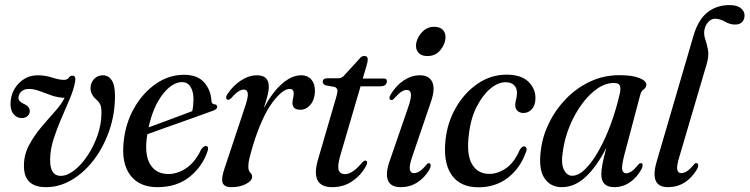

<svg xmlns="http://www.w3.org/2000/svg" viewBox="-20 -746 3022 774"><path d="M443.5 -360Q443.5 -286 420.5 -219.5Q397.5 -153 358.2 -101.5Q319 -50 269.2 -20.8Q219.5 8.5 165.5 8.5Q75.5 8.5 76.5 -78.5Q76.5 -122 96.8 -160.2Q117 -198.5 145.5 -232.2Q174 -266 200.5 -295.5Q227 -325 240.5 -351.5Q213 -352.5 188.2 -361.2Q163.5 -370 141 -378.5Q118.5 -387 98.5 -387.5Q78 -388 66.5 -377.5Q55 -367 54.5 -352.5Q53 -338.5 74.5 -328Q101 -316.5 100 -297.5Q99.5 -285 90.2 -277.5Q81 -270 67.5 -270Q47.5 -270 34.2 -286.5Q21 -303 22.5 -332.5Q25 -378.5 56.2 -410.5Q87.5 -442.5 132.5 -442.5Q162 -442.5 190.8 -433.2Q219.5 -424 237.5 -424Q251 -424 257 -432.5Q263 -441 272.5 -441Q286.5 -441 283 -418Q278 -387.5 262 -349.2Q246 -311 227.5 -268.8Q209 -226.5 195.5 -183.8Q182 -141 182 -101Q182 -37 224.5 -37Q250.5 -37 279 -59Q307.5 -81 332.2 -117.8Q357 -154.5 372.8 -199.2Q388.5 -244 389 -289Q389.5 -311.5 384.8 -323Q380 -334.5 369.5 -343.5Q344 -365.5 345 -392Q345.5 -413 359.5 -427.8Q373.5 -442.5 394.5 -442.5Q417 -442.5 430.2 -422.8Q443.5 -403 443.5 -360Z M817.5 -139Q797.5 -76.5 745.5 -34Q693.5 8.5 614.5 8.5Q541.5 8.5 505.2 -39.8Q469 -88 478.5 -174.5Q486 -249.5 521 -310.8Q556 -372 608.5 -408.2Q661 -444.5 722 -444.5Q776 -444.5 803 -413.8Q830 -383 832.5 -339Q833.5 -326 845 -325.5Q854 -324.5 855.5 -317.5Q857.5 -306.5 839.5 -300Q823 -294 790.5 -282.2Q758 -270.5 718.5 -256.5Q679 -242.5 640.8 -229Q602.5 -215.5 574 -205Q572.5 -197 571.5 -188.5Q563 -118 586.8 -81.2Q610.5 -44.5 658.5 -44.5Q695.5 -44.5 731 -68.2Q766.5 -92 791.5 -144.5Q802.5 -159 811 -157.5Q822 -155.5 817.5 -139ZM714 -415Q674 -415 635.5 -365.2Q597 -315.5 579 -232.5Q606 -242.5 638.8 -254.5Q671.5 -266.5 702.5 -278.2Q733.5 -290 755 -298Q759.5 -317 760 -346Q760 -377 748 -396Q736 -415 714 -415Z M898 -344Q892.5 -345 891.8 -351.2Q891 -357.5 896 -365.5Q919 -400.5 951.2 -421.5Q983.5 -442.5 1016 -442.5Q1063.5 -442.5 1063.5 -397Q1063.5 -380.5 1058.2 -360Q1053 -339.5 1043 -309Q1077.5 -374 1116.8 -408.2Q1156 -442.5 1193.5 -442.5Q1221.5 -442.5 1236.2 -423.8Q1251 -405 1249.5 -374Q1247.5 -342 1230.5 -322.8Q1213.5 -303.5 1191 -303.5Q1159 -303.5 1159 -331Q1159 -341 1161.5 -350Q1164 -359 1164 -369.5Q1164 -387.5 1148 -387.5Q1118.5 -387.5 1077.2 -331.5Q1036 -275.5 1001.5 -165.5Q991 -130.5 986 -110.2Q981 -90 981 -75Q981 -57.5 988.8 -50.2Q996.5 -43 996.5 -33.5Q996.5 -17.5 972 -4.5Q947.5 8.5 912.5 8.5Q882.5 8.5 877 -10.5Q871.5 -29.5 886 -69.5L966.5 -312Q981 -353.5 979 -369.2Q977 -385 962.5 -385Q953 -385 941 -377.5Q929 -370 910 -348.5Q903 -342.5 898 -344Z M1328.5 -395.5 1292.5 -402Q1281 -407 1281 -416Q1281 -430.5 1300 -430.5H1344Q1358.5 -430.5 1368.5 -443L1428.5 -508.5Q1437 -520.5 1448.5 -520.5Q1462.5 -520.5 1462.5 -506Q1462.5 -496.5 1457 -479L1442.5 -429.5H1528Q1539.5 -429.5 1539.5 -419Q1539.5 -398 1511.5 -398H1433.5L1351.5 -118Q1339.5 -76 1345.5 -60Q1351.5 -44 1371 -44Q1401 -44 1439 -90Q1448.5 -100 1454.5 -98.5Q1463.5 -96.5 1458 -82Q1440.5 -45 1404 -18.2Q1367.5 8.5 1319.5 8.5Q1227.5 8.5 1263.5 -108L1335 -353Q1341.5 -374 1340.2 -382.8Q1339 -391.5 1328.5 -395.5Z M1703 -520Q1681 -520 1669 -531.5Q1657 -543 1657 -561.5Q1657 -577.5 1666.2 -595.5Q1675.5 -613.5 1691.8 -625.8Q1708 -638 1729 -638Q1752.5 -638 1764.2 -626.5Q1776 -615 1776 -597Q1776 -570 1756 -545Q1736 -520 1703 -520ZM1642 -115Q1629.5 -78.5 1632 -63.2Q1634.5 -48 1649 -48Q1658.5 -48 1670.5 -55Q1682.5 -62 1699 -82Q1705 -89.5 1710.5 -88Q1715 -87 1716 -80.2Q1717 -73.5 1711.5 -63Q1691.5 -29 1661.8 -10.2Q1632 8.5 1595.5 8.5Q1555.5 8.5 1544.2 -18.5Q1533 -45.5 1550 -94.5L1625.5 -313.5Q1638.5 -351 1636.5 -367.2Q1634.5 -383.5 1619.5 -383.5Q1609.5 -383.5 1597.8 -376Q1586 -368.5 1568 -348Q1561.5 -341 1556.5 -343Q1544 -345.5 1555.5 -366Q1577.5 -402 1608.2 -422.2Q1639 -442.5 1672.5 -442.5Q1710.5 -442.5 1722.8 -414.8Q1735 -387 1717.5 -336.5Z M2017.5 -414.5Q1987.5 -414.5 1956.2 -388.2Q1925 -362 1901 -314.5Q1877 -267 1870 -202.5Q1860 -123.5 1882.8 -84.2Q1905.5 -45 1953 -45Q1987 -45 2020.2 -68Q2053.5 -91 2075.5 -142.5Q2085 -156.5 2093 -156Q2098.5 -156 2101.8 -149.5Q2105 -143 2099 -129.5Q2076 -67 2026.8 -29Q1977.5 9 1908.5 9Q1835.5 9 1800.8 -40.5Q1766 -90 1776 -182Q1783.5 -252.5 1818 -312.5Q1852.5 -372.5 1905.8 -408.8Q1959 -445 2022 -445Q2081 -445 2110.2 -416.5Q2139.5 -388 2138.5 -348Q2137.5 -319.5 2123.2 -305Q2109 -290.5 2090.5 -290.5Q2075.5 -290.5 2066 -299.2Q2056.5 -308 2057 -323Q2057.5 -336 2060.8 -347Q2064 -358 2064 -372.5Q2064 -391.5 2052 -403Q2040 -414.5 2017.5 -414.5Z M2497 -122Q2485.5 -78 2488.2 -62.8Q2491 -47.5 2504 -47.5Q2514 -47.5 2525.2 -54.8Q2536.5 -62 2553 -82Q2559.5 -90 2565 -88Q2575.5 -86 2566.5 -65Q2547.5 -30 2518.8 -10.8Q2490 8.5 2456 8.5Q2404 8.5 2404 -43.5Q2404 -58.5 2408.5 -83.5Q2413 -108.5 2424.5 -150.5Q2385 -73.5 2340.5 -32.5Q2296 8.5 2245 8.5Q2198 8.5 2174 -29Q2150 -66.5 2160.5 -142Q2167.5 -198.5 2194 -252Q2220.5 -305.5 2262.8 -348.8Q2305 -392 2359.5 -417.5Q2414 -443 2477.5 -443Q2529.5 -443 2558 -431.2Q2586.5 -419.5 2585.5 -404Q2584.5 -392 2575 -385.8Q2565.5 -379.5 2561.5 -365.5ZM2249.5 -139.5Q2240.5 -88 2252.8 -62.8Q2265 -37.5 2286.5 -37.5Q2312.5 -37.5 2340.2 -65.2Q2368 -93 2394.5 -140.2Q2421 -187.5 2443 -247.8Q2465 -308 2479.5 -373Q2483 -392 2478.2 -401.8Q2473.5 -411.5 2454.5 -411.5Q2420.5 -411.5 2387.5 -388.5Q2354.5 -365.5 2326 -326.8Q2297.5 -288 2277.2 -239.5Q2257 -191 2249.5 -139.5Z M2920.5 -725.5Q2951.5 -725.5 2966.5 -713Q2981.5 -700.5 2981.5 -684Q2981.5 -667.5 2971.8 -657.2Q2962 -647 2943.5 -647Q2922.5 -647 2902.2 -658.8Q2882 -670.5 2862 -670.5Q2846.5 -670.5 2834.5 -656.5Q2822.5 -642.5 2819.5 -624.5Q2816.5 -606.5 2823 -588Q2829.5 -569.5 2834 -545.8Q2838.5 -522 2829 -488.5L2719.5 -117Q2707 -76 2710.2 -62Q2713.5 -48 2726.5 -48Q2736 -48 2748 -55Q2760 -62 2776.5 -82Q2783 -90 2788.5 -88.5Q2793.5 -87.5 2794.5 -81.2Q2795.5 -75 2790.5 -64.5Q2746.5 8.5 2672.5 8.5Q2597.5 8.5 2627 -94L2775.5 -601.5Q2794 -665.5 2831 -695.5Q2868 -725.5 2920.5 -725.5Z"/></svg>

Font: Fraunces 144pt S050
Style: Italic
Weight: 400
Italic angle: -16°
Version: Version 1.000; ttfautohint (v1.8.3)